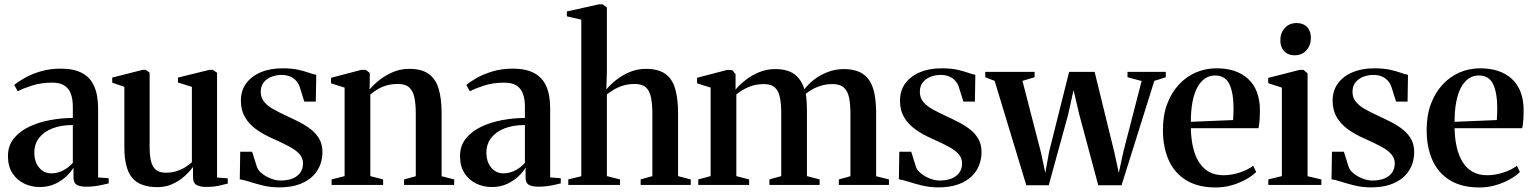

<svg xmlns="http://www.w3.org/2000/svg" viewBox="-20 -838 6942 870"><path d="M160 9.5Q121.5 9.5 88.8 -6.5Q56 -22.5 36 -53.8Q16 -85 16 -131Q16 -178 43 -211Q70 -244 113.8 -264.5Q157.5 -285 209.2 -294.2Q261 -303.5 310 -303.5V-355Q310 -388 301.2 -412.5Q292.5 -437 272.2 -450.2Q252 -463.5 216.5 -463.5Q166.5 -463.5 126.5 -450.8Q86.5 -438 60.5 -424.5L44.5 -453Q61.5 -467.5 91.8 -484.8Q122 -502 163.5 -514.5Q205 -527 255.5 -527Q313.5 -527 351 -507.5Q388.5 -488 406.5 -448Q424.5 -408 424.5 -346.5V-34L472.5 -30.5V-7Q461.5 -4.5 445.5 -0.8Q429.5 3 410.2 5.5Q391 8 371.5 8Q343 8 328 -0.5Q313 -9 313 -35.5V-78.5Q303.5 -61.5 282.5 -40.8Q261.5 -20 230.5 -5.2Q199.5 9.5 160 9.5ZM211 -52.5Q239.5 -52.5 265 -65.2Q290.5 -78 310 -100V-271.5Q256.5 -271.5 217.5 -256.2Q178.5 -241 157 -213Q135.5 -185 135.5 -146.5Q135.5 -117.5 145.8 -96.5Q156 -75.5 173.2 -64Q190.5 -52.5 211 -52.5Z M913.5 9Q886 9 870.2 -0.2Q854.5 -9.5 854.5 -35.5V-81.5Q838.5 -59.5 814.5 -38.2Q790.5 -17 760 -3.5Q729.5 10 693.5 10Q614 10 578.8 -32.5Q543.5 -75 543.5 -170V-444.5L488.5 -463.5V-486.5L626 -521.5H641L658 -508.5V-172.5Q658 -134 664.2 -108Q670.5 -82 686.2 -68.8Q702 -55.5 731 -55.5Q758 -55.5 780 -62.5Q802 -69.5 819.2 -80.2Q836.5 -91 849.5 -103V-444.5L786.5 -464V-486.5L929 -521.5H944.5L963.5 -508.5V-33.5L1012 -30V-6Q995 -1.5 970.5 3.8Q946 9 913.5 9Z M1245 11Q1206 11 1171.2 2.5Q1136.5 -6 1109.5 -14.8Q1082.5 -23.5 1066.5 -25.5L1068.5 -150.5H1122.5L1144.5 -80.5Q1150 -65.5 1167.5 -51.5Q1185 -37.5 1207.5 -28.8Q1230 -20 1251 -20Q1283 -20 1305.8 -29.2Q1328.5 -38.5 1340.8 -56Q1353 -73.5 1353 -97.5Q1353 -121.5 1337.2 -139.5Q1321.5 -157.5 1290.8 -174Q1260 -190.5 1215 -210.5Q1172.5 -229 1140.2 -252.5Q1108 -276 1089.8 -307.5Q1071.5 -339 1071.5 -381.5Q1071.5 -427 1095.2 -459.8Q1119 -492.5 1161.5 -510.5Q1204 -528.5 1260 -528.5Q1302.5 -528.5 1331.2 -522Q1360 -515.5 1379.5 -508.5Q1399 -501.5 1413 -499L1411 -377.5H1359L1338 -444Q1333 -459.5 1322 -472Q1311 -484.5 1294.5 -491.5Q1278 -498.5 1255 -498.5Q1232 -498.5 1210.5 -490.2Q1189 -482 1175.2 -465Q1161.5 -448 1161.5 -422Q1161.5 -394.5 1177.8 -375.5Q1194 -356.5 1221 -341.8Q1248 -327 1279.5 -312.5Q1310 -298.5 1339 -283.5Q1368 -268.5 1391 -250Q1414 -231.5 1427.5 -207Q1441 -182.5 1441 -149.5Q1441 -103.5 1419 -67.2Q1397 -31 1353.2 -10Q1309.5 11 1245 11Z M1541.5 -40V-441L1480 -460.5V-485.5L1617.5 -521.5H1637.5L1655.5 -507.5V-468L1654.5 -432.5Q1673 -454.5 1700.2 -476Q1727.5 -497.5 1761.5 -511.8Q1795.5 -526 1834 -526Q1890 -526 1922 -503.5Q1954 -481 1967.5 -436.2Q1981 -391.5 1981 -325.5V-39.5L2038 -25V0H1811V-25L1864 -39.5V-323.5Q1864 -366 1857.8 -396Q1851.5 -426 1834.2 -441.8Q1817 -457.5 1784 -457.5Q1756 -457.5 1734 -451.5Q1712 -445.5 1693.5 -434.8Q1675 -424 1658 -410V-40L1716 -25V0H1482.5V-25Z M2208.5 9.5Q2170 9.5 2137.2 -6.5Q2104.5 -22.5 2084.5 -53.8Q2064.5 -85 2064.5 -131Q2064.5 -178 2091.5 -211Q2118.5 -244 2162.2 -264.5Q2206 -285 2257.8 -294.2Q2309.5 -303.5 2358.5 -303.5V-355Q2358.5 -388 2349.8 -412.5Q2341 -437 2320.8 -450.2Q2300.5 -463.5 2265 -463.5Q2215 -463.5 2175 -450.8Q2135 -438 2109 -424.5L2093 -453Q2110 -467.5 2140.2 -484.8Q2170.5 -502 2212 -514.5Q2253.5 -527 2304 -527Q2362 -527 2399.5 -507.5Q2437 -488 2455 -448Q2473 -408 2473 -346.5V-34L2521 -30.5V-7Q2510 -4.5 2494 -0.8Q2478 3 2458.8 5.5Q2439.5 8 2420 8Q2391.5 8 2376.5 -0.5Q2361.5 -9 2361.5 -35.5V-78.5Q2352 -61.5 2331 -40.8Q2310 -20 2279 -5.2Q2248 9.5 2208.5 9.5ZM2259.5 -52.5Q2288 -52.5 2313.5 -65.2Q2339 -78 2358.5 -100V-271.5Q2305 -271.5 2266 -256.2Q2227 -241 2205.5 -213Q2184 -185 2184 -146.5Q2184 -117.5 2194.2 -96.5Q2204.5 -75.5 2221.8 -64Q2239 -52.5 2259.5 -52.5Z M2614 -39.5V-749L2548.5 -764V-786L2694 -818.5H2710.5L2730 -804V-513.5L2727.5 -433Q2745.5 -454.5 2772.5 -476Q2799.5 -497.5 2833.8 -511.8Q2868 -526 2907 -526Q2963 -526 2994.8 -503.2Q3026.5 -480.5 3039.5 -435.5Q3052.5 -390.5 3052.5 -324V-40L3110 -25V0H2883V-25L2936 -40V-322.5Q2936 -365.5 2930 -395.8Q2924 -426 2907 -441.8Q2890 -457.5 2856.5 -457.5Q2830.5 -457.5 2808.2 -451.5Q2786 -445.5 2767 -434.8Q2748 -424 2730 -410.5V-40L2789.5 -25V0H2555V-25Z M3144 0V-25L3200 -40V-441L3138.5 -460.5V-485.5L3276 -521.5L3298.5 -520L3313 -502V-432Q3331 -454 3358.5 -475.5Q3386 -497 3420.2 -511Q3454.5 -525 3492.5 -525Q3547.5 -525 3579 -502.2Q3610.5 -479.5 3625 -433.5Q3642.5 -457 3669.5 -477.8Q3696.5 -498.5 3731 -511.8Q3765.5 -525 3803.5 -525Q3845 -525 3873.5 -512.2Q3902 -499.5 3918.8 -474.2Q3935.5 -449 3942.8 -411.5Q3950 -374 3950 -324.5V-39.5L4008 -25V0H3781V-25L3833.5 -39.5V-322Q3833.5 -364.5 3827.5 -394.8Q3821.5 -425 3804 -441Q3786.5 -457 3753 -457Q3727.5 -457 3705.8 -451.2Q3684 -445.5 3665.5 -435.8Q3647 -426 3631 -412.5Q3633 -403 3634.2 -389.2Q3635.5 -375.5 3636 -360.2Q3636.5 -345 3636.5 -330.5V-40L3694 -25V0H3466.5V-25L3520 -40V-322.5Q3520 -365 3514.2 -395Q3508.5 -425 3491.8 -441Q3475 -457 3442 -457Q3403 -457 3372.8 -444Q3342.5 -431 3316.5 -410.5V-40L3374.5 -25V0Z M4231.5 11Q4192.5 11 4157.8 2.5Q4123 -6 4096 -14.8Q4069 -23.5 4053 -25.5L4055 -150.5H4109L4131 -80.5Q4136.5 -65.5 4154 -51.5Q4171.5 -37.5 4194 -28.8Q4216.5 -20 4237.5 -20Q4269.5 -20 4292.2 -29.2Q4315 -38.5 4327.2 -56Q4339.5 -73.5 4339.5 -97.5Q4339.5 -121.5 4323.8 -139.5Q4308 -157.5 4277.2 -174Q4246.5 -190.5 4201.5 -210.5Q4159 -229 4126.8 -252.5Q4094.5 -276 4076.2 -307.5Q4058 -339 4058 -381.5Q4058 -427 4081.8 -459.8Q4105.5 -492.5 4148 -510.5Q4190.5 -528.5 4246.5 -528.5Q4289 -528.5 4317.8 -522Q4346.5 -515.5 4366 -508.5Q4385.5 -501.5 4399.5 -499L4397.5 -377.5H4345.5L4324.5 -444Q4319.5 -459.5 4308.5 -472Q4297.5 -484.5 4281 -491.5Q4264.5 -498.5 4241.5 -498.5Q4218.5 -498.5 4197 -490.2Q4175.5 -482 4161.8 -465Q4148 -448 4148 -422Q4148 -394.5 4164.2 -375.5Q4180.5 -356.5 4207.5 -341.8Q4234.5 -327 4266 -312.5Q4296.5 -298.5 4325.5 -283.5Q4354.5 -268.5 4377.5 -250Q4400.5 -231.5 4414 -207Q4427.5 -182.5 4427.5 -149.5Q4427.5 -103.5 4405.5 -67.2Q4383.5 -31 4339.8 -10Q4296 11 4231.5 11Z M4444.5 -488V-512.5H4668V-488L4613 -471.5L4697.5 -144.5L4716.5 -54.5L4734 -151.5L4824.5 -512.5H4940L5030 -145L5049.5 -54.5L5070.5 -151.5L5153 -471L5089 -488V-512.5H5262.5V-488L5210.5 -471.5L5062 1.5H4956.5L4870.5 -319L4844.5 -430L4820 -318.5L4732 1.5H4630.5L4487 -471.5Z M5489 11.5Q5409.5 11.5 5356.2 -20.5Q5303 -52.5 5276.2 -111.2Q5249.5 -170 5249.5 -249.5Q5249.5 -315.5 5268.8 -367Q5288 -418.5 5321.8 -454.8Q5355.5 -491 5399.2 -509.8Q5443 -528.5 5492 -528.5Q5583 -528.5 5635.2 -480.8Q5687.5 -433 5689 -342Q5689 -310.5 5687.2 -290.2Q5685.5 -270 5682.5 -257H5376Q5377 -209.5 5386 -170.5Q5395 -131.5 5413 -103Q5431 -74.5 5458.5 -59.2Q5486 -44 5524 -44Q5561 -44 5598.8 -56.8Q5636.5 -69.5 5658.5 -87L5672 -58.5Q5655.5 -42 5627 -25.8Q5598.5 -9.5 5562.8 1Q5527 11.5 5489 11.5ZM5376 -286 5567.5 -294Q5568.5 -307 5568.8 -319.5Q5569 -332 5569.5 -345Q5569.5 -417 5550.8 -456.5Q5532 -496 5486 -496Q5460 -496 5439.5 -481.8Q5419 -467.5 5404.8 -440.5Q5390.5 -413.5 5383.2 -374.5Q5376 -335.5 5376 -286Z M5727 0V-25L5788.5 -40V-441L5726.5 -461V-485L5869.5 -521.5H5886.5L5905 -505.5V-39.5L5967.5 -25V0ZM5845.5 -587.5Q5816.5 -587.5 5799 -606Q5781.5 -624.5 5781.5 -655Q5781.5 -689 5801.8 -711.2Q5822 -733.5 5855 -733.5H5856Q5885.5 -733.5 5902.8 -715.5Q5920 -697.5 5920 -666.5Q5920 -633 5899.8 -610.2Q5879.5 -587.5 5846.5 -587.5Z M6192 11Q6153 11 6118.2 2.5Q6083.5 -6 6056.5 -14.8Q6029.5 -23.5 6013.5 -25.5L6015.5 -150.5H6069.5L6091.5 -80.5Q6097 -65.5 6114.5 -51.5Q6132 -37.5 6154.5 -28.8Q6177 -20 6198 -20Q6230 -20 6252.8 -29.2Q6275.5 -38.5 6287.8 -56Q6300 -73.5 6300 -97.5Q6300 -121.5 6284.2 -139.5Q6268.5 -157.5 6237.8 -174Q6207 -190.5 6162 -210.5Q6119.5 -229 6087.2 -252.5Q6055 -276 6036.8 -307.5Q6018.5 -339 6018.5 -381.5Q6018.5 -427 6042.2 -459.8Q6066 -492.5 6108.5 -510.5Q6151 -528.5 6207 -528.5Q6249.5 -528.5 6278.2 -522Q6307 -515.5 6326.5 -508.5Q6346 -501.5 6360 -499L6358 -377.5H6306L6285 -444Q6280 -459.5 6269 -472Q6258 -484.5 6241.5 -491.5Q6225 -498.5 6202 -498.5Q6179 -498.5 6157.5 -490.2Q6136 -482 6122.2 -465Q6108.5 -448 6108.5 -422Q6108.5 -394.5 6124.8 -375.5Q6141 -356.5 6168 -341.8Q6195 -327 6226.5 -312.5Q6257 -298.5 6286 -283.5Q6315 -268.5 6338 -250Q6361 -231.5 6374.5 -207Q6388 -182.5 6388 -149.5Q6388 -103.5 6366 -67.2Q6344 -31 6300.2 -10Q6256.5 11 6192 11Z M6684 11.5Q6604.5 11.5 6551.2 -20.5Q6498 -52.5 6471.2 -111.2Q6444.5 -170 6444.5 -249.5Q6444.5 -315.5 6463.8 -367Q6483 -418.5 6516.8 -454.8Q6550.5 -491 6594.2 -509.8Q6638 -528.5 6687 -528.5Q6778 -528.5 6830.2 -480.8Q6882.5 -433 6884 -342Q6884 -310.5 6882.2 -290.2Q6880.5 -270 6877.5 -257H6571Q6572 -209.5 6581 -170.5Q6590 -131.5 6608 -103Q6626 -74.5 6653.5 -59.2Q6681 -44 6719 -44Q6756 -44 6793.8 -56.8Q6831.5 -69.5 6853.5 -87L6867 -58.5Q6850.5 -42 6822 -25.8Q6793.5 -9.5 6757.8 1Q6722 11.5 6684 11.5ZM6571 -286 6762.5 -294Q6763.5 -307 6763.8 -319.5Q6764 -332 6764.5 -345Q6764.5 -417 6745.8 -456.5Q6727 -496 6681 -496Q6655 -496 6634.5 -481.8Q6614 -467.5 6599.8 -440.5Q6585.5 -413.5 6578.2 -374.5Q6571 -335.5 6571 -286Z"/></svg>

Font: Merriweather 120pt SemiBold
Style: Regular
Weight: 600
Version: Version 2.100